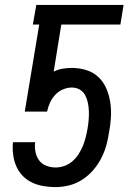

<svg xmlns="http://www.w3.org/2000/svg" viewBox="-20 -755 540 783"><path d="M207 8Q182 8 158 4Q134 0 113 -9.5Q92 -19 75.5 -35Q59 -51 49 -71.5Q39 -92 35 -115.5Q31 -139 32 -164L33 -175H123V-173Q121 -153 125 -134Q129 -115 140 -100.5Q151 -86 169 -79Q187 -72 207 -72Q225 -72 243 -78.5Q261 -85 275.5 -97.5Q290 -110 300.5 -126.5Q311 -143 318 -160Q325 -177 329.5 -195Q334 -213 337 -230Q340 -248 341.5 -265.5Q343 -283 342.5 -300.5Q342 -318 338.5 -335Q335 -352 327.5 -366.5Q320 -381 305.5 -389.5Q291 -398 273 -398Q255 -398 237 -390.5Q219 -383 205.5 -368.5Q192 -354 184 -336.5Q176 -319 172 -300H81L140 -655H114L128 -735H484L471 -655H230L199 -463Q217 -472 236 -475Q255 -478 273 -478Q304 -478 332.5 -469Q361 -460 381.5 -440.5Q402 -421 413.5 -394.5Q425 -368 429.5 -338.5Q434 -309 432.5 -278.5Q431 -248 425 -217Q421 -189 413.5 -162Q406 -135 392.5 -109Q379 -83 359.5 -60.5Q340 -38 315 -22Q290 -6 262 1Q234 8 207 8Z"/></svg>

Font: Iosevka SS04 Medium
Style: Italic
Weight: 500
Italic angle: -9°
Monospace: yes
Designer: Belleve Invis
Foundry: Belleve Invis
Version: Version 19.0.0; ttfautohint (v1.8.4)